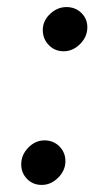

<svg xmlns="http://www.w3.org/2000/svg" viewBox="-20 -521 307 543"><path d="M101 -436Q101 -462 121.5 -481.5Q142 -501 168 -501Q193 -501 210 -484.5Q227 -468 227 -444Q227 -417 206.5 -396.5Q186 -376 160 -376Q135 -376 118 -393.5Q101 -411 101 -436ZM106 -124Q131 -124 148 -107Q165 -90 165 -65Q165 -39 144.5 -18.5Q124 2 98 2Q73 2 56.5 -15Q40 -32 40 -56Q40 -83 60 -103.5Q80 -124 106 -124Z"/></svg>

Font: Oak Sans Medium
Style: Italic
Weight: 500
Italic angle: -9.49998°
Foundry: Erik Kennedy, Walven
Version: Version 1.000